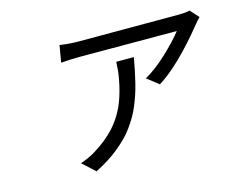

<svg xmlns="http://www.w3.org/2000/svg" viewBox="-86 -663 1128 877"><g transform="rotate(-15 478.0 -224.5)"><path d="M486.5 -383.9H569.6Q563.9 -350.5 558.6 -324.6Q553.3 -298.7 546 -269Q538.7 -239.3 530.9 -215.9Q523.1 -192.5 512.4 -166.5Q501.8 -140.6 489.2 -119.5Q476.6 -98.4 460.8 -76Q445 -53.6 425.4 -34.3Q405.9 -14.9 382.6 4.4Q359.4 23.8 331.1 41.5Q302.9 59.3 270.2 76L211.3 22Q258.5 5 282.7 -11Q312.9 -29.5 337.9 -49.7Q362.9 -70 381.4 -90Q399.9 -110.1 415 -133.2Q430 -156.2 440.3 -178.1Q450.6 -199.9 458.8 -226Q467 -252.1 472.3 -275.6Q477.6 -299 482.2 -328.1Q484 -339.5 486.5 -383.9ZM870.7 -523.1 907 -483Q892.4 -468.4 883.5 -457Q866.1 -435 844.8 -410.3Q823.5 -385.7 791.7 -351.7Q759.9 -317.8 723.2 -285.9Q686.4 -253.9 652.7 -233L597.7 -275.9Q648.1 -304 703.1 -355.5Q758.2 -407 790.1 -448.2L333.5 -448.9Q284.4 -448.9 242.5 -445L256 -524.9Q301.5 -518.1 344.8 -518.1H816.8Q847.3 -518.1 870.7 -523.1Z"/></g></svg>

Font: Karasuma Gothic
Style: Italic
Weight: 400
Italic angle: -9.39999°
Designer: Rasmus Andersson / Ryoko Nishizuka
Foundry: Genbu
Version: Version 1.00